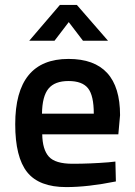

<svg xmlns="http://www.w3.org/2000/svg" viewBox="-20 -751 548 782"><path d="M422 -90 450 -93 452 -12Q338 11 250 11Q139 11 90.5 -50Q42 -111 42 -245Q42 -511 259 -511Q469 -511 469 -282L462 -204H152Q153 -142 179 -113Q205 -84 276 -84Q347 -84 422 -90ZM362 -288Q362 -362 338.5 -391.5Q315 -421 259 -421Q203 -421 177.5 -390Q152 -359 151 -288ZM99 -585 224 -731H293L420 -585H318L260 -661L202 -585Z"/></svg>

Font: TitilliumWebSemiBold
Style: Bold
Weight: 600
Version: Version 1.001;PS 57.000;hotconv 1.0.70;makeotf.lib2.5.55311